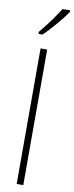

<svg xmlns="http://www.w3.org/2000/svg" viewBox="-108 -1028 411 1060"><g transform="rotate(10 97.5 -497.5)"><path d="M107 0H70V-760H107ZM195 -987Q179 -963 156.5 -935.5Q134 -908 110 -881.5Q86 -855 67 -837H45V-849Q78 -889 103 -923Q128 -957 152 -995H195Z"/></g></svg>

Font: Noto Sans Gujarati ExtraCondensed ExtraLight
Style: Regular
Weight: 200
Width: 2
Designer: Jelle Bosma - Monotype Design Team, Universal Thirst
Foundry: Monotype Imaging Inc.
Version: Version 2.106; ttfautohint (v1.8.4.7-5d5b)